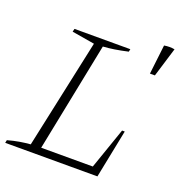

<svg xmlns="http://www.w3.org/2000/svg" viewBox="-133 -835 896 947"><g transform="rotate(20 315.0 -361.0)"><path d="M518 -254H532L481 0H-3L0 -15Q32 -24 61.5 -29Q91 -34 118 -36L241 -609L122 -629L126 -645H419L416 -631Q341 -614 287 -611L172 -38H443ZM551 -565 569 -719Q598 -724 624 -719L577 -565Z"/></g></svg>

Font: Piazzolla ExtraLight
Style: Italic
Weight: 200
Italic angle: -11.3°
Designer: Juan Pablo del Peral
Foundry: Huerta Tipografica
Version: Version 1.330